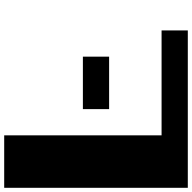

<svg xmlns="http://www.w3.org/2000/svg" viewBox="-20 -895 915 915"><g transform="rotate(-90 437.5 -437.5)"><path d="M0 0H750V-125H250V-875H0ZM375 -375H625V-500H375Z"/></g></svg>

Font: Faithful 32x
Style: Bold
Weight: 400
Foundry: Faithful Resource Pack
Version: Version 1.0; January 27, 2023